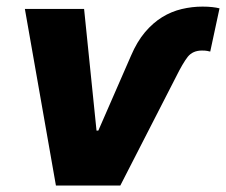

<svg xmlns="http://www.w3.org/2000/svg" viewBox="-20 -573 698 593"><path d="M56.8 -545.5H239.7L278.1 -169.7H283.7L384.6 -400.9Q403.1 -444.2 427.7 -473.4Q452.4 -502.5 481 -520.1Q509.6 -537.6 541.4 -545.1Q573.2 -552.6 605.5 -552.6Q622.5 -552.6 635.5 -551.1Q648.4 -549.7 658 -547.2L629.3 -413.7Q625.4 -414.8 619.7 -415.8Q614 -416.9 603.7 -416.9Q575.6 -416.9 560 -397.7Q544.7 -378.2 523.4 -335.2L351.6 0H152.7Z"/></svg>

Font: Inter P Extra Bold
Style: Italic
Weight: 800
Italic angle: 9.39999°
Designer: Rasmus Andersson
Foundry: rsms
Version: Version 3.018;git-588b23468